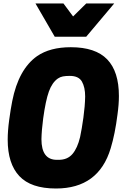

<svg xmlns="http://www.w3.org/2000/svg" viewBox="-20 -1064 720 1098"><path d="M473 -854H293L183 -1044H343L398 -970L473 -1044H633ZM300 14Q157 14 90.5 -57Q24 -128 24 -265Q24 -315 32.5 -378Q41 -441 50 -486Q86 -668 192 -743Q266 -794 385 -794Q526 -794 593 -724.5Q660 -655 660 -515Q660 -467 652 -410Q638 -298 613 -216Q544 14 300 14ZM316 -150Q366 -150 394.5 -183.5Q423 -217 438 -280Q448 -327 457 -392Q466 -457 467 -512Q467 -565 448.5 -597.5Q430 -630 379 -630Q356 -630 340 -627Q324 -624 311 -615Q278 -592 259.5 -540.5Q241 -489 227 -387Q218 -319 217 -268Q217 -150 305 -150Z"/></svg>

Font: Tanohe Sans ExtraBold
Style: Italic
Weight: 800
Designer: Village Type and Design LLC & Cristiano Sobral
Foundry: Cooper Hewitt Smithsonian Design Museum
Version: Version 1.00;September 29, 2021;FontCreator 13.0.0.2655 64-b